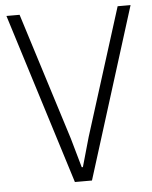

<svg xmlns="http://www.w3.org/2000/svg" viewBox="-53 -784 657 829"><g transform="rotate(-5 275.5 -370.0)"><path d="M6 -740H63L237 -188L273 -61H278L314 -188L488 -740H544L312 0H238Z"/></g></svg>

Font: Encode Sans Compressed
Style: Light
Weight: 300
Designer: Pablo Impallari, Andres Torresi
Foundry: Pablo Impallari, Andres Torresi
Version: Version 1.000; ttfautohint (v1.00) -l 8 -r 50 -G 200 -x 14 -